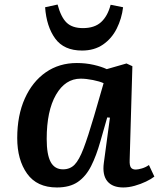

<svg xmlns="http://www.w3.org/2000/svg" viewBox="-20 -813 707 847"><path d="M552 -107Q551 -83 557.5 -74Q564 -65 579 -65Q589 -65 606 -70Q623 -75 637 -85L661 -34Q647 -23 624 -12Q601 -1 574.5 6.5Q548 14 524 14Q476 14 453.5 -13.5Q431 -41 438 -94L465 -294L453 -295L423 -190Q405 -126 382 -80.5Q359 -35 323.5 -10.5Q288 14 231 14Q143 14 99.5 -47Q56 -108 56 -204Q56 -304 89.5 -378.5Q123 -453 182 -494Q241 -535 319 -535Q358 -535 393 -527Q428 -519 451 -508L538 -533L564 -521ZM258 -66Q289 -66 309 -86.5Q329 -107 348.5 -158Q368 -209 395 -301L437 -446Q420 -454 390 -460Q360 -466 336 -466Q268 -466 227 -395Q186 -324 186 -200Q186 -131 203.5 -98.5Q221 -66 258 -66ZM342 -590Q262 -590 223.5 -643Q185 -696 179 -781L234 -793Q249 -737 274 -713Q299 -689 346 -689Q397 -689 426 -715.5Q455 -742 468 -792L523 -781Q517 -731 495 -687Q473 -643 434.5 -616.5Q396 -590 342 -590Z"/></svg>

Font: Literata 7pt SemiBold
Style: Italic
Weight: 600
Italic angle: -2°
Designer: Latin by Veronika Burian and Jose Scaglione. Greek by Irene Vlachou. Cyrillic by Vera Evstafieva
Foundry: TypeTogether
Version: Version 3.002